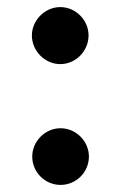

<svg xmlns="http://www.w3.org/2000/svg" viewBox="-20 -521 341 542"><path d="M150 -340C194 -340 230 -377 230 -421C230 -464 194 -501 150 -501C107 -501 70 -464 70 -421C70 -377 107 -340 150 -340ZM151 1C195 1 231 -35 231 -79C231 -122 195 -159 151 -159C107 -159 71 -122 71 -79C71 -35 107 1 151 1Z"/></svg>

Font: HB Figtree Prototype
Style: Bold
Weight: 700
Designer: Alfredo Marco Pradil
Foundry: Hanken Design Co.®
Version: Version 1.002;Glyphs 3.2 (3228)